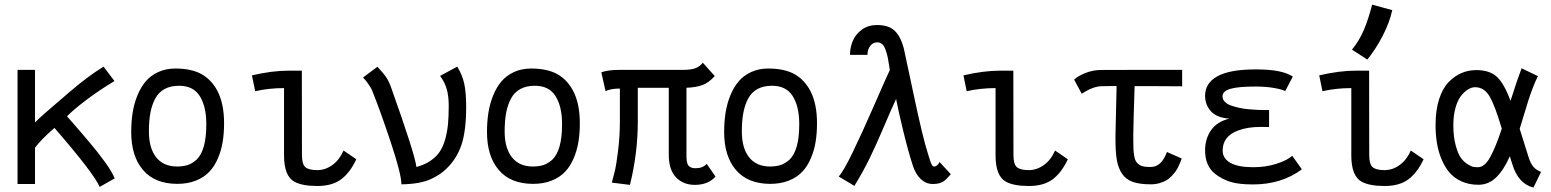

<svg xmlns="http://www.w3.org/2000/svg" viewBox="-20 -803 6769 838"><path d="M272.5 -295.4Q277.8 -289.6 299.1 -265.1Q320.3 -240.7 333.3 -225.6Q346.2 -210.4 368.4 -184.3Q390.6 -158.2 405.8 -138.7Q420.9 -119.1 437.3 -96.9Q453.6 -74.7 464.4 -56.4Q475.1 -38.1 480.5 -24.4L415 12.7Q390.1 -45.9 217.8 -244.6Q159.7 -194.8 132.8 -158.2V0H56.6V-498H132.8V-268.6Q152.8 -288.6 177 -309.8Q201.2 -331.1 232.9 -357.9Q264.6 -384.8 281.7 -399.9Q326.7 -438.5 361.1 -463.9Q395.5 -489.3 413.1 -500Q430.7 -510.7 432.1 -512.2L479.5 -449.2Q413.6 -409.7 356.4 -366.5Q299.3 -323.2 272.5 -295.4Z M752.9 -0.5Q655.3 -1 604 -61.3Q552.7 -121.6 552.7 -226.6Q552.7 -271 558.8 -310.3Q564.9 -349.6 579.3 -385.5Q593.8 -421.4 615.5 -447.3Q637.2 -473.1 670.4 -488.5Q703.6 -503.9 745.1 -503.9Q815.4 -503.9 859.1 -479.7Q902.8 -455.6 929.2 -405.8Q958 -350.1 958 -265.1Q958 -221.2 951.9 -183.8Q945.8 -146.5 931.2 -112.1Q916.5 -77.6 893.8 -53.5Q871.1 -29.3 835.4 -14.9Q799.8 -0.5 753.9 -0.5ZM836.9 -105Q880.4 -146 880.4 -258.8V-267.6Q879.4 -340.8 851.1 -384.8Q822.8 -428.7 761.7 -428.7Q724.6 -428.7 698.5 -414.6Q672.4 -400.4 657.7 -373Q643.1 -345.7 636.5 -310.8Q629.9 -275.9 629.9 -229Q629.9 -156.7 661.6 -116.5Q693.4 -76.2 753.9 -76.2Q781.7 -76.7 800 -83Q818.4 -89.4 836.9 -105Z M1238.8 -494.6H1297.4Q1297.4 -494.6 1297.9 -126.5Q1297.9 -85.9 1313 -73.2Q1328.1 -60.5 1364.7 -60.5Q1399.9 -60.5 1430.7 -82.8Q1461.4 -105 1479.5 -146L1535.2 -107.9Q1507.8 -49.3 1468.8 -20.3Q1429.7 8.8 1365.2 8.8Q1299.3 8.8 1265.1 -9.8Q1219.7 -34.7 1219.7 -124.5V-418.5Q1152.8 -418.5 1093.8 -404.8L1079.6 -474.1Q1168 -494.6 1238.8 -494.6Z M1627.4 -511.7Q1653.8 -483.4 1666 -465.1Q1678.2 -446.8 1687.5 -419.9Q1791.5 -128.4 1797.4 -74.2Q1832.5 -83.5 1857.9 -100.6Q1883.3 -117.7 1898.7 -140.1Q1914.1 -162.6 1923.1 -195.1Q1932.1 -227.5 1935.3 -261.2Q1938.5 -294.9 1938.5 -341.3Q1938.5 -383.8 1929.7 -414.3Q1920.9 -444.8 1900.9 -471.7L1975.6 -512.2Q1997.1 -477.5 2005.9 -439.2Q2014.6 -400.9 2014.6 -335.9Q2014.6 -232.9 1994.4 -171.9Q1974.1 -110.8 1929.2 -67.4Q1914.6 -53.2 1900.4 -43.5Q1886.2 -33.7 1863 -22.5Q1839.8 -11.2 1806.6 -5.1Q1773.4 1 1731.9 1.5Q1731.9 -43 1685.5 -182.1Q1639.2 -321.3 1603.5 -409.7Q1600.6 -417.5 1587.2 -436.8Q1573.7 -456.1 1564.5 -464.8Z M2305.7 -0.5Q2208 -1 2156.7 -61.3Q2105.5 -121.6 2105.5 -226.6Q2105.5 -271 2111.6 -310.3Q2117.7 -349.6 2132.1 -385.5Q2146.5 -421.4 2168.2 -447.3Q2189.9 -473.1 2223.1 -488.5Q2256.3 -503.9 2297.9 -503.9Q2368.2 -503.9 2411.9 -479.7Q2455.6 -455.6 2481.9 -405.8Q2510.7 -350.1 2510.7 -265.1Q2510.7 -221.2 2504.6 -183.8Q2498.5 -146.5 2483.9 -112.1Q2469.2 -77.6 2446.5 -53.5Q2423.8 -29.3 2388.2 -14.9Q2352.5 -0.5 2306.6 -0.5ZM2389.6 -105Q2433.1 -146 2433.1 -258.8V-267.6Q2432.1 -340.8 2403.8 -384.8Q2375.5 -428.7 2314.5 -428.7Q2277.3 -428.7 2251.2 -414.6Q2225.1 -400.4 2210.4 -373Q2195.8 -345.7 2189.2 -310.8Q2182.6 -275.9 2182.6 -229Q2182.6 -156.7 2214.4 -116.5Q2246.1 -76.2 2306.6 -76.2Q2334.5 -76.7 2352.8 -83Q2371.1 -89.4 2389.6 -105Z M2959.5 -498Q2996.6 -498 3015.6 -505.4Q3034.7 -512.7 3047.4 -529.3L3099.6 -471.2Q3073.2 -441.4 3044.9 -431.4Q3016.6 -421.4 2976.1 -419.9V-119.6Q2976.1 -102.1 2979.5 -91.1Q2982.9 -80.1 2989.7 -75.7Q2996.6 -71.3 3002.2 -70.1Q3007.8 -68.8 3016.6 -68.8Q3047.4 -68.8 3064.5 -87.9L3103 -32.2Q3070.3 3.9 3012.7 3.9Q2961.9 3.9 2930.4 -29.1Q2898.9 -62 2898.9 -127.9V-419.9H2763.7V-270.5Q2763.7 -135.3 2729.5 3.9L2650.4 -5.9Q2659.7 -41 2664.6 -60.8Q2669.4 -80.6 2677.5 -144Q2685.5 -207.5 2685.5 -272.5V-416.5Q2646.5 -416.5 2623 -405.3L2604.5 -487.3Q2633.3 -498 2683.1 -498Z M3340.8 -0.5Q3243.2 -1 3191.9 -61.3Q3140.6 -121.6 3140.6 -226.6Q3140.6 -271 3146.7 -310.3Q3152.8 -349.6 3167.2 -385.5Q3181.6 -421.4 3203.4 -447.3Q3225.1 -473.1 3258.3 -488.5Q3291.5 -503.9 3333 -503.9Q3403.3 -503.9 3447 -479.7Q3490.7 -455.6 3517.1 -405.8Q3545.9 -350.1 3545.9 -265.1Q3545.9 -221.2 3539.8 -183.8Q3533.7 -146.5 3519 -112.1Q3504.4 -77.6 3481.7 -53.5Q3459 -29.3 3423.3 -14.9Q3387.7 -0.5 3341.8 -0.5ZM3424.8 -105Q3468.3 -146 3468.3 -258.8V-267.6Q3467.3 -340.8 3439 -384.8Q3410.6 -428.7 3349.6 -428.7Q3312.5 -428.7 3286.4 -414.6Q3260.3 -400.4 3245.6 -373Q3231 -345.7 3224.4 -310.8Q3217.8 -275.9 3217.8 -229Q3217.8 -156.7 3249.5 -116.5Q3281.2 -76.2 3341.8 -76.2Q3369.6 -76.7 3387.9 -83Q3406.2 -89.4 3424.8 -105Z M3709 8.3 3640.6 -32.7Q3661.6 -55.2 3702.1 -139.2Q3742.7 -223.1 3795.2 -343.3Q3847.7 -463.4 3863.8 -497.6Q3859.4 -527.8 3855.7 -546.9Q3852.1 -565.9 3845.9 -583.7Q3839.8 -601.6 3830.8 -609.9Q3821.8 -618.2 3809.1 -618.2Q3790 -618.2 3778.1 -602.5Q3766.1 -586.9 3766.1 -563.5H3689.9Q3689.9 -596.2 3702.4 -625.2Q3714.8 -654.3 3742.4 -674.1Q3770 -693.8 3807.1 -693.8Q3858.9 -693.8 3884.8 -668.9Q3910.6 -644 3924.3 -593.8Q3927.7 -580.6 3967.5 -391.4Q4007.3 -202.1 4030.8 -129.9Q4032.2 -124.5 4034.9 -116.5Q4037.6 -108.4 4038.8 -104.5Q4040 -100.6 4042 -95Q4043.9 -89.4 4045.4 -86.7Q4046.9 -84 4048.8 -81.1Q4050.8 -78.1 4053.2 -77.1Q4055.7 -76.2 4058.1 -76.2Q4064 -76.2 4069.6 -81.1Q4075.2 -85.9 4078.1 -90.8L4080.6 -96.2L4129.9 -42.5Q4112.3 -22.9 4105 -16.4Q4097.7 -9.8 4084.5 -4.9Q4071.3 0 4050.8 0Q4022 0 3999.5 -20.8Q3977.1 -41.5 3964.8 -78.1Q3943.8 -142.6 3922.1 -232.2Q3900.4 -321.8 3891.1 -371.1Q3870.1 -326.2 3837.9 -250.2Q3805.7 -174.3 3776.9 -114.7Q3748 -55.2 3709 8.3Z M4344.2 -494.6H4402.8Q4402.8 -494.6 4403.3 -126.5Q4403.3 -85.9 4418.5 -73.2Q4433.6 -60.5 4470.2 -60.5Q4505.4 -60.5 4536.1 -82.8Q4566.9 -105 4585 -146L4640.6 -107.9Q4613.3 -49.3 4574.2 -20.3Q4535.2 8.8 4470.7 8.8Q4404.8 8.8 4370.6 -9.8Q4325.2 -34.7 4325.2 -124.5V-418.5Q4258.3 -418.5 4199.2 -404.8L4185.1 -474.1Q4273.4 -494.6 4344.2 -494.6Z M4931.6 -498H4991.2Q4991.2 -498 5059.1 -498H5130.9H5139.6V-426.3L4991.2 -427.2H4932.1Q4929.7 -370.1 4928.2 -300.3Q4926.8 -230.5 4926.3 -214.8V-195.3Q4926.3 -168.9 4927 -153.1Q4927.7 -137.2 4930.4 -121.8Q4933.1 -106.4 4938 -98.6Q4942.9 -90.8 4951.7 -84.5Q4960.4 -78.1 4972.4 -76.2Q4984.4 -74.2 5002.4 -74.2Q5049.3 -74.2 5073.2 -139.6L5137.7 -111.3Q5133.8 -101.1 5132.1 -96.2Q5130.4 -91.3 5123.8 -77.4Q5117.2 -63.5 5111.1 -55.2Q5105 -46.9 5093.8 -34.7Q5082.5 -22.5 5070.3 -15.6Q5058.1 -8.8 5040.8 -3.7Q5023.4 1.5 5003.4 1.5Q4955.1 1.5 4925 -8.8Q4895 -19 4877.9 -43.9Q4860.8 -68.8 4854.7 -103.5Q4848.6 -138.2 4848.6 -193.8V-214.8Q4849.6 -238.8 4850.8 -308.6Q4852.1 -378.4 4853.5 -427.7L4788.1 -426.8Q4751.5 -426.3 4701.2 -394L4668 -455.6Q4687.5 -473.1 4720 -485.4Q4752.4 -497.6 4785.6 -497.6Z M5662.1 -64Q5573.7 2 5448.7 2Q5386.2 2 5350.1 -9.3Q5314 -20.5 5283.7 -43.9Q5239.7 -78.6 5239.7 -147Q5239.7 -197.8 5266.1 -235.1Q5292.5 -272.5 5345.7 -285.2Q5291 -289.1 5265.4 -317.1Q5239.7 -345.2 5239.7 -385.3Q5239.7 -440.4 5293.7 -470.2Q5347.7 -500 5458.5 -500H5465.3Q5575.7 -500 5622.6 -468.8L5589.4 -405.3Q5578.1 -412.1 5542.7 -418.7Q5507.3 -425.3 5459.5 -425.3Q5384.3 -425.3 5350.1 -415.3Q5315.9 -405.3 5315.9 -382.3Q5315.9 -369.1 5325.9 -358.6Q5335.9 -348.1 5354 -342Q5372.1 -335.9 5391.4 -331.8Q5410.6 -327.6 5434.6 -325.7Q5458.5 -323.7 5474.6 -323.2Q5490.7 -322.8 5507.8 -322.8H5510.3H5519V-248.5Q5512.7 -248.5 5500 -248.8Q5487.3 -249 5481 -249Q5425.3 -249 5383.8 -233.4Q5316.4 -208.5 5316.4 -146Q5316.4 -111.3 5350.1 -92.3Q5383.8 -73.2 5449.2 -73.2Q5505.9 -73.2 5552.2 -88.4Q5598.6 -103.5 5620.1 -123Z M5880.9 -586.4Q5913.1 -626 5932.9 -672.9Q5952.6 -719.7 5968.8 -782.7L6056.6 -758.8Q6044.9 -704.6 6014.6 -646.2Q5984.4 -587.9 5947.8 -543ZM5897 -494.6H5955.6Q5955.6 -494.6 5956.1 -126.5Q5956.1 -85.9 5971.2 -73.2Q5986.3 -60.5 6022.9 -60.5Q6058.1 -60.5 6088.9 -82.8Q6119.6 -105 6137.7 -146L6193.4 -107.9Q6166 -49.3 6127 -20.3Q6087.9 8.8 6023.4 8.8Q5957.5 8.8 5923.3 -9.8Q5877.9 -34.7 5877.9 -124.5V-418.5Q5811 -418.5 5752 -404.8L5737.8 -474.1Q5826.2 -494.6 5897 -494.6Z M6323.2 -257.3Q6323.2 -206.5 6333.3 -169.2Q6343.3 -131.8 6356 -114.3Q6368.7 -96.7 6385.3 -86.4Q6401.9 -76.2 6409.9 -74.7Q6418 -73.2 6424.3 -73.2H6430.7Q6459.5 -73.2 6483.6 -116.5Q6507.8 -159.7 6534.7 -241.2Q6504.9 -342.3 6481.4 -382.3Q6458 -422.4 6418 -422.4Q6402.8 -422.4 6387 -412.6Q6371.1 -402.8 6356.4 -384Q6341.8 -365.2 6332.5 -332Q6323.2 -298.8 6323.2 -257.3ZM6612.8 -240.7Q6647 -130.9 6652.8 -113.3Q6660.6 -89.8 6672.1 -75.7Q6683.6 -61.5 6706.1 -52.7L6672.9 15.6Q6606 -1 6580.1 -87.9Q6573.2 -110.4 6569.8 -121.1Q6543.9 -62 6510.7 -29.3Q6477.5 3.4 6432.6 3.4Q6391.6 3.4 6359.1 -11.2Q6326.7 -25.9 6305.9 -50.5Q6285.2 -75.2 6271.2 -109.1Q6257.3 -143.1 6251.5 -179.7Q6245.6 -216.3 6245.6 -257.3Q6245.6 -321.8 6261 -369.9Q6276.4 -418 6302.7 -444.8Q6329.1 -471.7 6359.4 -484.4Q6389.6 -497.1 6423.3 -497.1Q6481.9 -497.1 6513.7 -467.3Q6545.4 -437.5 6572.8 -362.8Q6601.1 -452.6 6621.1 -504.9L6692.4 -470.7Q6681.2 -449.2 6669.4 -418Q6657.7 -386.7 6651.1 -366Q6644.5 -345.2 6630.9 -300Q6617.2 -254.9 6612.8 -240.7Z"/></svg>

Font: FantasqueSansM Nerd Font
Style: Regular
Weight: 400
Monospace: yes
Designer: Jany Belluz
Version: Version 1.8.0 ; ttfautohint (v1.8.2);Nerd Fonts 3.4.0